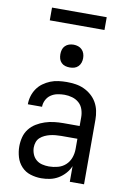

<svg xmlns="http://www.w3.org/2000/svg" viewBox="-99 -970 698 1037"><g transform="rotate(10 250.0 -451.0)"><path d="M202 8Q172 8 143 -1Q114 -10 93.5 -32Q73 -54 64.5 -83Q56 -112 56 -141Q56 -167 62.5 -192Q69 -217 84.5 -237Q100 -257 122 -270.5Q144 -284 168.5 -292Q193 -300 218 -303Q243 -306 269 -306H358V-355Q358 -376 351 -397Q344 -418 328 -432Q312 -446 291 -452Q270 -458 249 -458Q229 -458 209.5 -454Q190 -450 174 -439Q158 -428 149 -410Q140 -392 140 -373Q140 -373 140 -373Q140 -373 140 -373Q140 -373 140 -373Q140 -373 140 -373Q140 -373 140 -373Q140 -373 140 -373H62Q62 -373 62 -373Q62 -373 62 -373Q62 -396 68.5 -418Q75 -440 88 -459Q101 -478 119.5 -491.5Q138 -505 159 -513.5Q180 -522 203 -525Q226 -528 249 -528Q273 -528 297 -524.5Q321 -521 343 -511Q365 -501 383.5 -485Q402 -469 414 -448Q426 -427 431 -403Q436 -379 436 -355V0H358V-86Q349 -64 332.5 -45.5Q316 -27 295 -14.5Q274 -2 250 3Q226 8 202 8ZM232 -62Q256 -62 280.5 -68.5Q305 -75 323 -91.5Q341 -108 349.5 -131.5Q358 -155 358 -180V-236H269Q254 -236 238.5 -234.5Q223 -233 208.5 -229.5Q194 -226 180 -219.5Q166 -213 155 -203Q144 -193 139 -178.5Q134 -164 134 -149Q134 -131 141 -113Q148 -95 162 -83Q176 -71 194.5 -66.5Q213 -62 232 -62ZM250 -608Q237 -608 225 -611.5Q213 -615 204 -624Q195 -633 191.5 -645Q188 -657 188 -670Q188 -683 191.5 -695Q195 -707 204 -716Q213 -725 225 -729Q237 -733 250 -733Q263 -733 275 -729Q287 -725 296 -716Q305 -707 309 -695Q313 -683 313 -670Q313 -657 309 -645Q305 -633 296 -624Q287 -615 275 -611.5Q263 -608 250 -608ZM100 -840V-910H400V-840Z"/></g></svg>

Font: Zed Mono
Style: Regular
Weight: 400
Monospace: yes
Designer: Belleve Invis
Foundry: Belleve Invis
Version: Version 1.0.0; ttfautohint (v1.8.4)